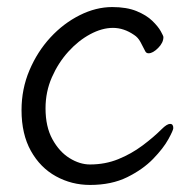

<svg xmlns="http://www.w3.org/2000/svg" viewBox="-20 -506 540 544"><path d="M471 -143Q471 -137 457 -111.5Q443 -86 414 -56Q385 -26 340.5 -4Q296 18 235 18Q183 18 138.5 -6.5Q94 -31 67.5 -78.5Q41 -126 41 -194Q41 -254 63.5 -307Q86 -360 123 -400Q160 -440 206 -463Q252 -486 298 -486Q339 -486 367 -474.5Q395 -463 411.5 -447Q428 -431 435.5 -417.5Q443 -404 443 -401Q443 -385 428 -370Q413 -355 401 -355Q395 -355 392 -360Q385 -374 378 -387Q371 -400 360 -407Q331 -427 300 -427Q269 -427 235.5 -409Q202 -391 173.5 -359.5Q145 -328 127 -287Q109 -246 109 -199Q109 -147 128.5 -111.5Q148 -76 177 -58Q206 -40 235 -40Q278 -40 315 -55Q352 -70 383.5 -93.5Q415 -117 438 -140Q453 -155 462 -155Q471 -155 471 -143Z"/></svg>

Font: Moon Stars Kai HW
Style: Regular
Weight: 400
Designer: GuiWonder
Version: Version 1.101